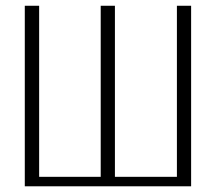

<svg xmlns="http://www.w3.org/2000/svg" viewBox="-20 -653 756 673"><path d="M66.9 0V-632.8H117.2V-33.2H333V-632.8H382.8V-33.2H600.1V-632.8H649.9V0Z"/></svg>

Font: Resagokr
Style: Light
Weight: 300
Designer: gluk
Foundry: gluk
Version: Version 0.95